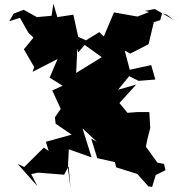

<svg xmlns="http://www.w3.org/2000/svg" viewBox="-20 -931 984 1021"><path d="M904 -825 803 -883 751 -873 773 -867 711 -843 586 -865 532 -737 508 -760 415 -703 521 -627 385 -543 391 -673 396 -652 447 -712 396 -735 370 -853 285 -840 264 -911 254 -847 176 -840 106 -879 53 -859 29 -818 86 -836 131 -757 158 -731 107 -669 162 -574 153 -549 286 -617 244 -518 313 -475 258 -450 303 -352 272 -307 276 -273 361 -215 224 -177 239 -128 213 -146 109 -43 74 -59 179 59 146 -5 182 -13 321 -2 345 -47 355 70 341 -38 346 -137 467 -94 419 -248 495 -177 465 -194 497 -90 591 -69 598 -41 710 -6 769 60 789 63 808 0 860 -26 852 -59 817 -66 756 -151 764 -192 779 -251 774 -335H709L658 -331L615 -383L704 -481L608 -454L667 -526L717 -501L806 -508L784 -585L670 -560L643 -662L673 -646L770 -696L798 -813L832 -824L842 -860L942 -832L865 -854Z"/></svg>

Font: Hussar Lance
Style: Regular
Weight: 700
Foundry: Cannot Into Space Fonts, PlusOne Fonts
Version: Version 2.27